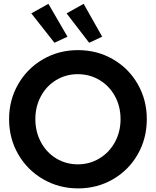

<svg xmlns="http://www.w3.org/2000/svg" viewBox="-20 -994 829 1021"><path d="M28.3 -360.4Q28.3 -462.4 76.7 -546.4Q125 -630.4 209 -679Q293 -727.5 394.5 -727.5Q496.6 -727.5 580.6 -679Q664.6 -630.4 712.6 -546.4Q760.7 -462.4 760.7 -360.4Q760.7 -257.8 712.6 -173.6Q664.6 -89.4 580.8 -40.8Q497.1 7.8 395.5 7.8Q293.9 7.8 209.7 -40.8Q125.5 -89.4 76.9 -173.6Q28.3 -257.8 28.3 -360.4ZM621.1 -360.4Q621.1 -428.2 591.1 -482.9Q561 -537.6 508.8 -568.6Q456.5 -599.6 393.6 -599.6Q331.1 -599.6 279.3 -568.6Q227.5 -537.6 197.8 -482.7Q168 -427.7 168 -360.4Q168 -293.5 197.5 -238.3Q227.1 -183.1 278.8 -151.6Q330.6 -120.1 393.6 -120.1Q457 -120.1 509.3 -151.9Q561.5 -183.6 591.3 -238.5Q621.1 -293.5 621.1 -360.4ZM146.5 -922.9 237.3 -973.6 338.9 -798.8 269.5 -766.6ZM334 -922.9 424.8 -973.6 523.4 -798.8 454.1 -766.6Z"/></svg>

Font: Reddit Sans Fudge
Style: Bold
Weight: 700
Designer: Stephen Hutchings
Foundry: Reddit
Version: Version 1.013